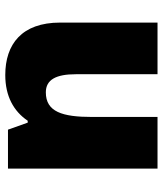

<svg xmlns="http://www.w3.org/2000/svg" viewBox="34 -636 603 710"><g transform="rotate(-90 335.0 -281.5)"><path d="M412 -563C334 -563 278 -532 243 -480H236L210 -553H66V0H257V-242C257 -352 276 -413 348 -413C395 -413 415 -375 415 -302V0H606V-360C606 -502 526 -563 412 -563Z"/></g></svg>

Font: Noto Sans Arabic UI Bk
Style: Regular
Weight: 900
Designer: Monotype Design Team, Nadine Chahine and Nizar Qandah
Foundry: Monotype Imaging Inc.
Version: Version 2.010